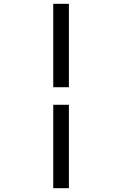

<svg xmlns="http://www.w3.org/2000/svg" viewBox="-20 -843 640 1006"><path d="M259 -386V-823H341V-386ZM259 143V-294H341V143Z"/></svg>

Font: Nova
Style: Regular
Weight: 400
Monospace: yes
Designer: Belleve Invis
Foundry: Belleve Invis
Version: Version 24.1.4; ttfautohint (v1.8.4)